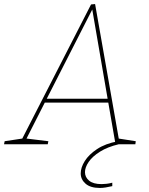

<svg xmlns="http://www.w3.org/2000/svg" viewBox="-55 -713 737 949"><path d="M533 -22 526 -29 616 -15 614 0H516L479 -213L486 -206H160L170 -213L73 -22L69 -29L184 -15L181 0H-35L-32 -15L61 -29L52 -22L395 -691L415 -693ZM173 -219 169 -225H483L478 -219L400 -672H404ZM439 216Q392 216 368 195Q344 174 344 144Q344 115 364 83Q384 51 424.5 24Q465 -3 528 -15L532 0Q477 13 439.5 36.5Q402 60 383.5 87Q365 114 365 138Q365 163 385.5 180Q406 197 447 197Q458 197 471.5 195.5Q485 194 500 190V207Q483 211 467.5 213.5Q452 216 439 216Z"/></svg>

Font: Bitter Thin
Style: Italic
Weight: 100
Italic angle: -9°
Designer: Sol Matas, and Bitter project Authors
Foundry: Sol Matas
Version: Version 2.002